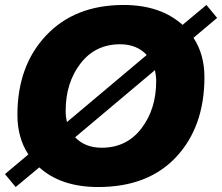

<svg xmlns="http://www.w3.org/2000/svg" viewBox="-38 -742 893 772"><path d="M25 10 -18 -42 76 -121Q32 -188 32 -280Q32 -477 147.5 -599.5Q263 -722 459 -722Q607 -722 696 -642L792 -722L835 -670L740 -590Q784 -523 784 -432Q784 -233 671 -111.5Q558 10 357 10Q207 10 120 -69ZM226 -296Q226 -274 231 -251L552 -521Q512 -564 445 -564Q345 -564 285.5 -486.5Q226 -409 226 -296ZM371 -148Q471 -148 530.5 -225.5Q590 -303 590 -416Q590 -437 585 -460L264 -190Q304 -148 371 -148Z"/></svg>

Font: Creato Display Black
Style: Italic
Weight: 900
Italic angle: -10°
Version: Version 1.000